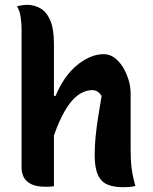

<svg xmlns="http://www.w3.org/2000/svg" viewBox="-20 -776 640 801"><path d="M168 3Q132 3 110 -8Q88 -19 79 -37Q70 -55 70 -75Q70 -159 70 -230.5Q70 -302 70 -368.5Q70 -435 70 -504.5Q70 -574 70 -653Q70 -679 66 -705.5Q62 -732 51 -750Q59 -752 65.5 -753Q72 -754 79 -755Q86 -756 92 -756Q122 -756 148 -741.5Q174 -727 189.5 -691.5Q205 -656 205 -594Q205 -517 205 -442.5Q205 -368 205 -295Q205 -222 205 -148.5Q205 -75 205 1Q198 2 192 2.5Q186 3 180.5 3Q175 3 168 3ZM186 -149V-376H212Q227 -413 248.5 -445Q270 -477 296.5 -500Q323 -523 352.5 -536.5Q382 -550 413 -550Q437 -550 457 -535.5Q477 -521 492 -497Q507 -473 516 -444Q525 -415 525 -386Q525 -348 525 -309Q525 -270 525 -231.5Q525 -193 525 -154Q525 -108 529 -75Q533 -42 545 0Q531 3 519 4Q507 5 493 5Q455 5 428.5 -6Q402 -17 388.5 -46.5Q375 -76 375 -129Q375 -168 379 -207.5Q383 -247 389.5 -288.5Q396 -330 404 -376Q396 -388 386.5 -394Q377 -400 365 -400Q341 -400 317.5 -387Q294 -374 271.5 -345Q249 -316 227.5 -268Q206 -220 186 -149Z"/></svg>

Font: Recursive Casual
Style: Bold
Weight: 700
Version: Version 1.085